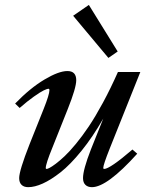

<svg xmlns="http://www.w3.org/2000/svg" viewBox="-20 -756 615 787"><path d="M424.3 -518.6 279.8 -691.4 344.2 -735.8 462.4 -544.9ZM95.7 11.2Q78.1 11.2 68.4 1.7Q58.6 -7.8 58.6 -25.9Q58.6 -56.6 101.1 -164.6L159.2 -310.1Q182.6 -368.7 182.6 -386.7Q182.6 -392.1 179.2 -392.1Q172.9 -392.1 159.2 -385.5Q145.5 -378.9 118.9 -360.1Q92.3 -341.3 60.5 -313.5L42 -331.5Q103.5 -395 162.1 -429.9Q220.7 -464.8 256.3 -464.8Q292.5 -464.8 292.5 -427.2Q292.5 -396 257.8 -309.1L195.3 -152.3Q167.5 -84.5 167.5 -66.9Q167.5 -63.5 171.4 -63.5Q174.3 -63.5 183.1 -67.9Q191.9 -72.3 208.5 -84.7Q225.1 -97.2 245.1 -116Q265.1 -134.8 291.3 -166.5Q317.4 -198.2 344 -237.8Q370.6 -277.3 402.1 -335.4Q433.6 -393.6 463.4 -460.9H555.2L429.7 -147Q403.3 -80.6 403.3 -67.9Q403.3 -63.5 406.7 -63.5Q430.2 -63.5 522.9 -143.1L542.5 -126Q418.9 11.2 356.9 11.2Q339.8 11.2 330.1 1.7Q320.3 -7.8 320.3 -25.9Q320.3 -60.5 352.5 -143.1L403.3 -270Q359.9 -194.3 314 -137.7Q268.1 -81.1 228.3 -49.8Q188.5 -18.6 155.3 -3.7Q122.1 11.2 95.7 11.2Z"/></svg>

Font: Elstob 6pt SemiBold
Style: Italic
Weight: 600
Italic angle: -20°
Designer: Peter S. Baker
Version: Version 1.015